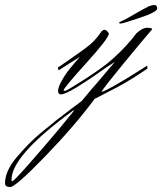

<svg xmlns="http://www.w3.org/2000/svg" viewBox="-211 -380 648 767"><path d="M265 -288Q265 -292 272 -294.5Q279 -297 294.5 -305.5Q310 -314 335 -328.5Q360 -343 384 -355Q397 -360 405 -360Q417 -360 417 -346Q417 -332 348 -309Q279 -286 272 -286Q265 -286 265 -288ZM192 -251Q199 -261 207 -261Q215 -261 224 -246Q224 -228 133.5 -128Q43 -28 43 -19Q43 -17 49 -17Q55 -17 119 -58Q183 -99 217 -126Q271 -170 316 -224L334 -247Q358 -269 376 -269Q377 -269 378 -269Q397 -268 397 -264L396 -262Q363 -224 284 -128Q205 -32 194 -13Q202 -13 248 -39Q294 -65 336 -92L377 -118L378 -106Q314 -62 258 -32L167 15Q88 122 -30.5 244.5Q-149 367 -170 367Q-191 367 -191 353Q-191 304 -146 250Q-94 189 -51.5 154Q-9 119 12 102Q87 44 115 24Q156 -26 176 -48Q218 -97 248 -133L236 -125Q222 -116 214 -111Q63 -3 33 -3Q21 -3 21 -16.5Q21 -30 33 -52.5Q45 -75 56 -90Q67 -105 87 -128.5Q107 -152 108 -153L23 -99L20 -110L58 -136Q129 -185 150.5 -203.5Q172 -222 192 -251ZM-162 344Q-156 344 -94.5 274Q-33 204 26 134L84 63Q84 61 82 61Q-165 241 -165 338Q-165 344 -162 344Z"/></svg>

Font: Herr Von Muellerhoff
Style: Regular
Weight: 400
Version: Version 1.000